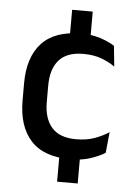

<svg xmlns="http://www.w3.org/2000/svg" viewBox="-51 -633 539 780"><g transform="rotate(5 218.0 -243.5)"><path d="M295.5 -463H211.5V-594H295.5ZM295.5 107H211.5V-39H295.5ZM257.5 11.5Q148.5 11.5 95.8 -46.2Q43 -104 43 -209.5V-280Q43 -386 96 -443.5Q149 -501 257.5 -501Q287.5 -501 312.8 -495.5Q338 -490 358.5 -481.2Q379 -472.5 393.5 -463L402 -379Q378 -396 346.5 -407.8Q315 -419.5 273 -419.5Q206 -419.5 173.8 -383.2Q141.5 -347 141.5 -278V-212Q141.5 -144.5 173.8 -108Q206 -71.5 273 -71.5Q315.5 -71.5 348 -83.2Q380.5 -95 406.5 -112L398 -27Q375 -12.5 339.2 -0.5Q303.5 11.5 257.5 11.5Z"/></g></svg>

Font: Anek Gurmukhi Medium Medium
Style: Regular
Weight: 500
Version: Version 1.003